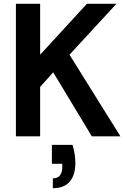

<svg xmlns="http://www.w3.org/2000/svg" viewBox="-20 -720 672 1014"><path d="M595 -700 347 -431 616 0H465L261 -338L192 -261V0H64V-700H192V-431L439 -700ZM259 274V222Q309 222 309 160V145H254V45H363Q371 71 374.5 95.5Q378 120 378 141Q378 205 348 239.5Q318 274 259 274Z"/></svg>

Font: Rethink Sans
Style: Bold
Weight: 700
Designer: The Rethink Sans project authors (Hans Thiessen). DM Sans designed by Colophon Foundry.
Foundry: Rethink Communications LLC
Version: Version 1.001